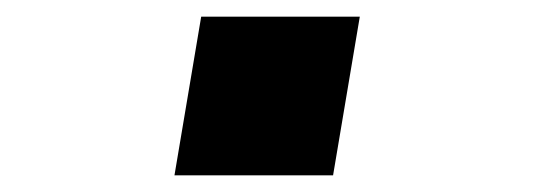

<svg xmlns="http://www.w3.org/2000/svg" viewBox="-20 -455 640 230"><path d="M189 -245 221 -435H411L379 -245Z"/></svg>

Font: Iosevka SS04 Hv Ex Obl
Style: Regular
Weight: 900
Width: 7
Italic angle: -9°
Monospace: yes
Designer: Belleve Invis
Foundry: Belleve Invis
Version: Version 19.0.0; ttfautohint (v1.8.4)